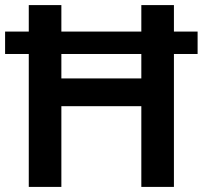

<svg xmlns="http://www.w3.org/2000/svg" viewBox="-20 -734 796 754"><path d="M93 0V-522H0V-610H93V-714H221V-610H535V-714H663V-610H756V-522H663V0H535V-317H221V0ZM221 -426H535V-522H221Z"/></svg>

Font: Noto Sans Malayalam SemiBold
Style: Regular
Weight: 600
Designer: Jelle Bosma - Monotype Design Team
Foundry: Monotype Imaging Inc.
Version: Version 2.104; ttfautohint (v1.8.4.7-5d5b)